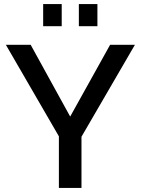

<svg xmlns="http://www.w3.org/2000/svg" viewBox="-20 -932 697 952"><path d="M9 -710H132L328 -354L526 -710H649L384 -254V0H272V-256ZM286 -802H194V-912H286ZM463 -802H371V-912H463Z"/></svg>

Font: Raleway
Style: Regular
Weight: 600
Designer: Matt McInerney, Pablo Impallari, Rodrigo Fuenzalida
Foundry: Matt McInerney, Pablo Impallari, Rodrigo Fuenzalida
Version: Version 1.000;PS 001.001;hotconv 1.0.56; ttfautohint (v1.5)